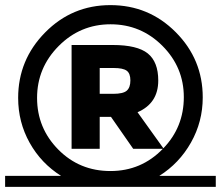

<svg xmlns="http://www.w3.org/2000/svg" viewBox="-20 -731 864 751"><path d="M0 0V-43H219Q141 -92 96 -172.5Q51 -253 51 -348Q51 -497 156.5 -604Q262 -711 412 -711Q562 -711 667.5 -605Q773 -499 773 -350Q773 -255 727 -173.5Q681 -92 603 -43H824V0ZM619 -151Q699 -234 699 -351Q699 -468 615 -552Q531 -636 412.5 -636Q294 -636 209.5 -551Q125 -466 125 -348Q125 -230 208 -146Q291 -62 412 -62Q533 -62 617 -149H501L414 -274H370V-149H260V-555H421Q517 -555 558 -522Q599 -489 599 -416Q599 -327 518 -292ZM425 -465H370V-364H423Q462 -364 476 -376.5Q490 -389 490 -416.5Q490 -444 475.5 -454.5Q461 -465 425 -465Z"/></svg>

Font: Montserrat Subrayada
Style: Bold
Weight: 700
Version: Version 2.001